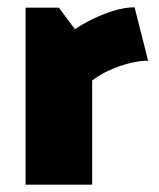

<svg xmlns="http://www.w3.org/2000/svg" viewBox="-20 -505 435 525"><path d="M232 0V-285Q253 -301 279.5 -313Q306 -325 333.5 -332Q361 -339 385 -339L348 -485Q321 -485 290.5 -475.5Q260 -466 232.5 -452.5Q205 -439 185 -425L141 -484H50V0Z"/></svg>

Font: Catamaran Black
Style: Regular
Weight: 900
Designer: Pria Ravichandran
Version: Version 2.000